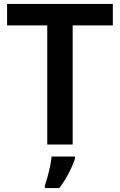

<svg xmlns="http://www.w3.org/2000/svg" viewBox="-20 -734 609 975"><path d="M349 0H220V-605H16V-714H553V-605H349ZM361 71Q351 103 329.5 144.5Q308 186 281 221H208V208Q214 190 221.5 163.5Q229 137 234.5 109.5Q240 82 242 61H361Z"/></svg>

Font: Noto Sans Meetei Mayek SemiBold
Style: Regular
Weight: 600
Designer: Monotype Design Team and Neelakash Kshetrimayum
Foundry: Monotype Imaging Inc.
Version: Version 2.002; ttfautohint (v1.8.4.7-5d5b)